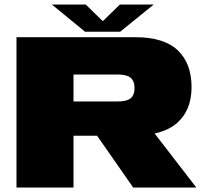

<svg xmlns="http://www.w3.org/2000/svg" viewBox="-20 -842 939 862"><path d="M54 0H310V-232.5H572Q709.5 -232.5 774.8 -289.8Q840 -347 840 -451Q840 -556.5 778.5 -615.8Q717 -675 586.5 -675H54ZM578 0H861.5L616.5 -317.5L359.5 -313.5ZM310 -386.5V-507.5H508Q548.5 -507.5 566.2 -493Q584 -478.5 584 -446.5Q584 -415.5 566.8 -401Q549.5 -386.5 508 -386.5ZM362 -699.5H519.5L670 -821.5H518L441.5 -747L365 -821.5H213Z"/></svg>

Font: Anybody Expanded Black
Style: Regular
Weight: 900
Width: 7
Designer: Tyler Finck
Foundry: Etcetera Type Company
Version: Version 1.113;gftools[0.9.25]